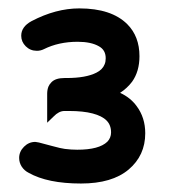

<svg xmlns="http://www.w3.org/2000/svg" viewBox="-20 -722 401 455"><path d="M324.2 -406.2Q324.2 -353.5 284.9 -320.3Q245.6 -287.1 171.9 -287.1Q92.8 -287.1 47.9 -312.5Q38.1 -317.4 31.7 -326.7Q25.4 -336.4 25.4 -347.7Q25.4 -362.8 36.9 -374.3Q48.3 -385.7 63.5 -385.7H64L72.3 -384.3L103.5 -376Q125 -370.1 133.8 -369.1Q148.9 -367.2 163.1 -367.2Q214.8 -367.2 234.4 -386.2Q243.2 -395.5 243.2 -408.2Q243.2 -425.8 232.4 -436.5Q221.7 -447.3 199.5 -453.1Q177.2 -459 143.6 -459H132.8Q119.6 -459 106.9 -445.8L91.8 -431.2V-500Q91.8 -508.8 94.7 -516.6Q97.2 -522.5 102.1 -527.3Q111.8 -537.1 132.8 -537.1H137.7Q183.6 -537.1 208.5 -549.8Q223.1 -557.1 228 -569.8Q230.5 -575.7 230.5 -584Q230.5 -603.5 214.4 -612.3Q195.8 -623 164.1 -623Q119.1 -623 84 -605.5Q76.2 -601.6 67.4 -601.6Q51.8 -601.6 41 -612.3Q30.3 -623 30.3 -637.2Q30.3 -658.7 54.7 -671.9Q112.3 -702.1 168 -702.1Q244.1 -702.1 281.7 -664.6Q310.5 -635.7 310.5 -588.9Q310.5 -552.7 293 -528.3Q281.2 -512.7 264.6 -502Q289.1 -490.7 303.7 -470.7Q324.2 -443.4 324.2 -406.2Z"/></svg>

Font: YuPearl-SemiBold
Style: SemiBold
Weight: 600
Designer: Max Yao
Foundry: Max-Everyday
Version: Version 1.011; ttfautohint (v1.8.3)